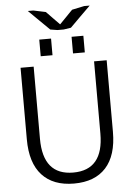

<svg xmlns="http://www.w3.org/2000/svg" viewBox="-68 -1124 818 1184"><g transform="rotate(-5 341.5 -532.5)"><path d="M150 -1075H184L260 -1059L273 -1046L300 -1018L341 -976H342L383 -1018L411 -1047L423 -1059L499 -1075H533L465 -1008L406 -949L361 -942H322L278 -949L218 -1008ZM405 -790V-893H478V-790ZM205 -790V-893H278V-790ZM530 -730H608V-287Q608 -141 539.5 -65.5Q471 10 342 10Q213 10 144 -65.5Q75 -141 75 -287V-730H156V-283Q156 -58 343 -58Q530 -58 530 -283Z"/></g></svg>

Font: Mplus 1p
Style: Regular
Weight: 400
Version: Version 1.061